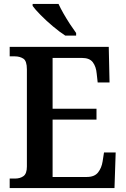

<svg xmlns="http://www.w3.org/2000/svg" viewBox="-20 -951 638 971"><path d="M29 0V-48H56Q82 -48 99 -60.5Q116 -73 116 -109V-600Q116 -643 98 -654.5Q80 -666 55 -666H29V-714H530L534 -534H474L469 -579Q466 -614 449.5 -636Q433 -658 395 -658H246V-401H468V-346H246V-56H419Q458 -56 476 -79Q494 -102 499 -135L506 -180H565L559 0ZM310 -771Q282 -789 248 -817.5Q214 -846 185.5 -875Q157 -904 145 -921V-931H276Q286 -909 301.5 -882Q317 -855 334 -829Q351 -803 365 -784V-771Z"/></svg>

Font: Noto Serif Ethiopic SemiCondensed SemiBold
Style: Regular
Weight: 600
Width: 4
Designer: Monotype Design Team
Foundry: Monotype Imaging Inc.
Version: Version 2.102; ttfautohint (v1.8.4.7-5d5b)